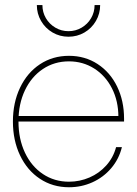

<svg xmlns="http://www.w3.org/2000/svg" viewBox="-20 -749 552 776"><path d="M32.2 -257.8Q32.2 -334 61 -394.5Q89.8 -455.1 141.4 -489.3Q192.9 -523.4 258.8 -523.4Q323.7 -523.4 374.5 -490.2Q425.3 -457 453.4 -399.2Q481.4 -341.3 481.4 -269.5V-257.8H43.9V-280.3H466.8L458.5 -276.4Q458.5 -340.8 432.4 -392.1Q406.2 -443.4 360.6 -472.2Q314.9 -501 258.8 -501Q199.7 -501 153.3 -470Q106.9 -439 80.8 -384Q54.7 -329.1 54.7 -258.8V-257.8Q54.7 -187.5 80.8 -132.1Q106.9 -76.7 153.3 -45.7Q199.7 -14.6 258.8 -14.6Q302.2 -14.6 341.8 -31.7Q381.3 -48.8 409.7 -80.6Q438 -112.3 449.2 -154.3H472.7Q460.9 -106 429.4 -69.1Q397.9 -32.2 353.5 -12.2Q309.1 7.8 258.8 7.8Q192.9 7.8 141.4 -26.4Q89.8 -60.5 61 -121.1Q32.2 -181.6 32.2 -257.8ZM128.9 -728.5H151.4Q151.4 -699.7 165.5 -675.5Q179.7 -651.4 203.9 -637.2Q228 -623 256.8 -623Q285.6 -623 309.8 -637.2Q334 -651.4 348.1 -675.5Q362.3 -699.7 362.3 -728.5H384.8Q384.8 -693.8 367.7 -664.3Q350.6 -634.8 321.3 -617.7Q292 -600.6 256.8 -600.6Q221.7 -600.6 192.4 -617.7Q163.1 -634.8 146 -664.3Q128.9 -693.8 128.9 -728.5Z"/></svg>

Font: Intratopia Thin
Style: Regular
Weight: 100
Designer: Rasmus Andersson
Foundry: rsms
Version: Version 3.000;Glyphs 3.2.3 (3260)